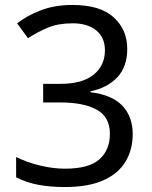

<svg xmlns="http://www.w3.org/2000/svg" viewBox="-20 -744 612 774"><path d="M493 -547Q493 -475 453 -432.5Q413 -390 345 -376V-372Q431 -362 473 -318Q515 -274 515 -203Q515 -141 486 -92.5Q457 -44 396.5 -17Q336 10 241 10Q185 10 137 1.5Q89 -7 45 -29V-111Q90 -89 142 -76.5Q194 -64 242 -64Q338 -64 380.5 -101.5Q423 -139 423 -205Q423 -272 370.5 -301.5Q318 -331 223 -331H154V-406H224Q312 -406 357.5 -443Q403 -480 403 -541Q403 -593 368 -621.5Q333 -650 273 -650Q215 -650 174 -633Q133 -616 93 -590L49 -650Q87 -680 143.5 -702Q200 -724 272 -724Q384 -724 438.5 -674Q493 -624 493 -547Z"/></svg>

Font: Noto Sans Mongolian
Style: Regular
Weight: 400
Designer: Monotype Design Team
Foundry: Monotype Imaging Inc.
Version: Version 3.001; ttfautohint (v1.8.4.7-5d5b)